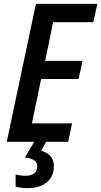

<svg xmlns="http://www.w3.org/2000/svg" viewBox="-20 -734 524 994"><path d="M157 0 109 81C152 86 173 101 173 127C173 158 151 176 112 176C93 176 74 173 61 169V232C78 237 100 240 124 240C207 240 259 197 259 126C259 81 230 56 193 47L219 0H333L353 -95H145L193 -325H387L407 -419H214L255 -619H463L484 -714H166L15 0Z"/></svg>

Font: Noto Sans Display SemiCondensed Medium
Style: Italic
Weight: 500
Width: 4
Italic angle: -12°
Designer: Monotype Design Team
Foundry: Monotype Imaging Inc.
Version: Version 1.900